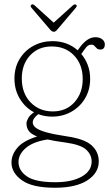

<svg xmlns="http://www.w3.org/2000/svg" viewBox="-20 -646 516 903"><path d="M292.5 -5Q377 7 410.8 37.5Q444.5 68 444.5 113Q444.5 167.5 390.8 202.2Q337 237 238.5 237Q132 237 83 201.8Q34 166.5 34 118.5Q34 81.5 61.8 48.8Q89.5 16 154.5 -4Q125 -16 114.8 -31Q104.5 -46 104.5 -66.5Q104.5 -74.5 112 -89.2Q119.5 -104 140 -118Q99 -139.5 73.5 -181.2Q48 -223 48 -276.5Q48 -328.5 72 -368.2Q96 -408 136.8 -430.2Q177.5 -452.5 227 -452.5Q296 -452.5 345.5 -409.5L356 -424Q373 -446.5 391 -458.8Q409 -471 429 -471Q448.5 -471 460.8 -461.2Q473 -451.5 473 -437.5Q473 -413 452 -413Q441 -413 435 -418.8Q429 -424.5 424 -430.2Q419 -436 410 -436Q396 -436 386.2 -424.5Q376.5 -413 362.5 -392Q382 -369 393 -339.5Q404 -310 404 -275.5Q404 -223.5 380 -183.2Q356 -143 315.2 -120.2Q274.5 -97.5 225 -97.5Q191 -97.5 160 -109Q134 -89.5 134 -70Q134 -57 147.5 -45.8Q161 -34.5 195.2 -24.5Q229.5 -14.5 292.5 -5ZM223.5 -427.5Q160 -427.5 121.2 -385.2Q82.5 -343 82.5 -277Q82.5 -207.5 123.5 -164.8Q164.5 -122 228.5 -122Q291.5 -122 330.2 -165.2Q369 -208.5 369 -274Q369 -342.5 328.5 -385Q288 -427.5 223.5 -427.5ZM67 116Q67 156 106.5 183.5Q146 211 240.5 211Q317 211 364 184.8Q411 158.5 411 113.5Q411 81.5 385.2 57.8Q359.5 34 286 24Q236.5 17.5 203.5 10Q135.5 20.5 101.2 50.2Q67 80 67 116ZM249.5 -507Q241 -496.5 233.5 -496.5Q224.5 -496.5 215.5 -507L127.5 -610Q120.5 -618.5 128 -624Q134 -628.5 143 -620.5L232.5 -539.5L322.5 -620.5Q331.5 -628 337.5 -624Q344.5 -619 337 -610Z"/></svg>

Font: Fraunces 72pt S100 Thin
Style: Regular
Weight: 100
Version: Version 1.000; ttfautohint (v1.8.3)